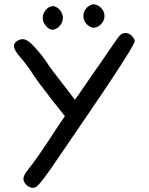

<svg xmlns="http://www.w3.org/2000/svg" viewBox="-20 -908 715 923"><path d="M466.8 -793Q452.1 -776.4 430.7 -774.4Q410.2 -776.4 395.5 -793Q380.9 -809.6 380.9 -831.1Q380.9 -852.5 395.5 -869.1Q410.2 -885.7 430.7 -887.7Q451.2 -885.7 466.8 -869.1Q482.4 -852.5 482.4 -831.1Q482.4 -809.6 466.8 -793ZM267.6 -784.2Q253.9 -767.6 233.4 -764.6Q213.9 -766.6 200.2 -784.2Q185.5 -800.8 185.5 -822.3Q185.5 -843.8 200.2 -860.4Q213.9 -877 233.4 -878.9Q252.9 -877 267.6 -860.4Q282.2 -843.8 282.2 -822.3Q282.2 -800.8 267.6 -784.2ZM357.4 -452.1Q442.4 -577.1 468.8 -613.3Q535.2 -710.9 549.8 -730.5Q564.5 -749 580.1 -749Q581.1 -749 582 -749Q583 -749 584 -749Q601.6 -749 614.7 -734.4Q627.9 -719.7 627.9 -710.9Q627.9 -693.4 484.4 -478.5Q445.3 -420.9 375 -317.4L296.9 -203.1Q213.9 -80.1 192.4 -52.7Q168 -21.5 159.2 -13.7Q149.4 -5.9 137.7 -4.9Q122.1 -4.9 107.4 -18.6Q92.8 -32.2 92.8 -48.8Q92.8 -62.5 107.4 -83Q153.3 -137.7 252.9 -292L292 -349.6L228.5 -429.7Q158.2 -519.5 136.7 -553.7Q111.3 -593.8 79.1 -630.9Q46.9 -667 46.9 -687.5Q46.9 -699.2 60.5 -710Q75.2 -719.7 89.8 -719.7Q112.3 -719.7 147.5 -680.7Q184.6 -639.6 206.1 -606.4Q222.7 -579.1 285.2 -500L339.8 -428.7Z"/></svg>

Font: sage sans
Style: Regular
Weight: 400
Version: Version 001.032